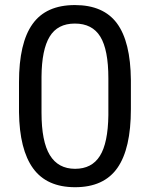

<svg xmlns="http://www.w3.org/2000/svg" viewBox="-20 -741 602 770"><path d="M504.9 -303.2V-420.4C503.9 -522.6 485.4 -598.2 449.2 -647.2C413.1 -696.2 356.8 -720.7 280.3 -720.7C203.1 -720.7 146.5 -695.3 110.4 -644.5C74.2 -593.8 56.2 -516.1 56.2 -411.6V-291C57.5 -191.1 76.3 -116 112.8 -65.7C149.3 -15.4 205.4 9.8 281.2 9.8C358.1 9.8 414.6 -16 450.7 -67.4C486.8 -118.8 504.9 -197.4 504.9 -303.2ZM414.6 -426.8V-278.8C413.6 -204.6 402.3 -150.2 380.6 -115.7C359 -81.2 325.8 -64 281.2 -64C236 -64 202.2 -82.3 179.9 -118.9C157.6 -155.5 146.5 -212.2 146.5 -289.1V-433.6C147.1 -505.9 158 -559.4 179.2 -594.2C200.4 -629.1 234 -646.5 280.3 -646.5C326.8 -646.5 360.8 -629 382.3 -594C403.8 -559 414.6 -503.3 414.6 -426.8Z"/></svg>

Font: Roboto1
Style: rg
Weight: 400
Designer: Google
Version: Version 2.137; 2017